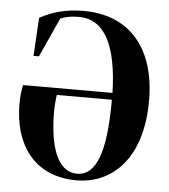

<svg xmlns="http://www.w3.org/2000/svg" viewBox="-51 -719 686 781"><g transform="rotate(5 292.5 -328.5)"><path d="M290 16C436 16 556 -97 556 -332C556 -543 450 -673 260 -673C190 -673 133 -658 81 -629L72 -473H94L167 -634C191 -644 214 -647 243 -647C348 -647 400 -543 405 -351H40C34 -324 32 -302 32 -272C32 -117 110 16 290 16ZM290 -11C202 -11 175 -131 175 -254C175 -278 177 -302 180 -323H405C405 -323 405 -323 405 -322C405 -111 369 -11 290 -11Z"/></g></svg>

Font: Source Serif 4 Display
Style: Bold
Weight: 700
Designer: Frank Grießhammer
Foundry: Adobe Systems Incorporated
Version: Version 4.004;hotconv 1.0.117;makeotfexe 2.5.65602